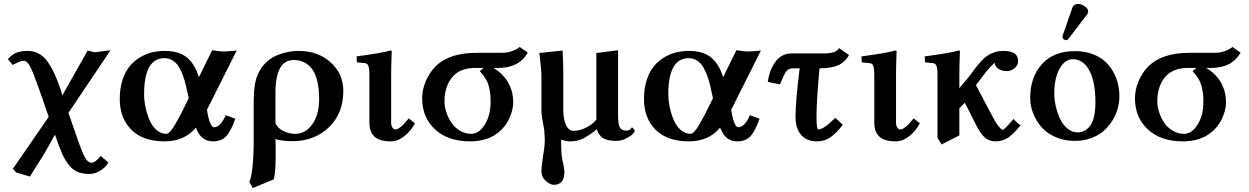

<svg xmlns="http://www.w3.org/2000/svg" viewBox="-20 -702 6310 970"><path d="M179.2 -247.1Q144 -345.7 130.4 -369.6Q115.2 -395 100.1 -395Q84 -395 43.9 -374L20 -402.8Q37.1 -424.3 60.3 -434.6Q83.5 -444.8 119.1 -444.8Q177.2 -444.8 214.4 -398.2Q251.5 -351.6 284.2 -255.9L294.9 -220.2L422.9 -446.8L458 -438Q521.5 -446.3 538.1 -448.2L459 -330.1L323.2 -127.9L326.2 -130.9L366.2 -15.1Q396 71.3 410.2 95.2Q424.3 120.1 442.9 120.1Q460.9 120.1 488.8 85.9L527.8 119.1Q511.2 146 484.6 161.4Q458 176.8 432.1 176.8Q397 176.8 372.3 166.7Q347.7 156.7 328.1 131.8Q308.6 106.9 294.4 75.7Q280.3 44.4 262.2 -8.8L257.8 -22L204.1 74.2L130.9 189.9L63 169.9L44.9 150.9L55.2 136.2L226.1 -111.8Z M933.6 -206.1 925.8 -241.2Q919.4 -272 912.6 -295.2Q905.8 -318.4 896 -340.6Q886.2 -362.8 874.5 -377Q862.8 -391.1 846.7 -399.7Q830.6 -408.2 811 -408.2Q708 -408.2 708 -226.1Q708 -194.8 715.1 -160.9Q722.2 -127 735.1 -96.2Q748 -65.4 770.3 -45.7Q792.5 -25.9 819.8 -25.9Q828.6 -25.9 840.3 -38.3Q852.1 -50.8 866.7 -76.4Q881.3 -102.1 892.6 -123.5L920.9 -180.2ZM811 -444.8Q884.8 -444.8 925 -410.9Q965.3 -377 984.9 -312L1051.8 -448.2Q1093.8 -441.9 1108.9 -441.9Q1127.9 -441.9 1175.8 -446.8L1023.9 -144L1025.9 -146Q1032.2 -103.5 1041.7 -81.3Q1051.3 -59.1 1061 -59.1Q1093.8 -59.1 1120.6 -120.1L1168.9 -102.1Q1146.5 -38.6 1122.3 -13.2Q1098.1 12.2 1055.7 12.2Q995.1 12.2 969.7 -57.1Q911.1 12.2 812 12.2Q702.1 12.2 643.6 -46.6Q585 -105.5 585 -202.1Q585 -255.9 599.1 -298.6Q613.3 -341.3 635.7 -368.2Q658.2 -395 688.5 -412.8Q718.8 -430.7 749 -437.7Q779.3 -444.8 811 -444.8Z M1592.3 -200.2Q1592.3 -255.9 1582 -295.9Q1571.8 -335.9 1553.2 -357.7Q1534.7 -379.4 1512.5 -389.2Q1490.2 -398.9 1463.4 -398.9Q1371.6 -398.9 1371.6 -231.9V-79.1Q1383.8 -53.2 1412.4 -39.6Q1440.9 -25.9 1471.7 -25.9Q1523.9 -25.9 1558.1 -74.7Q1592.3 -123.5 1592.3 -200.2ZM1363.3 204.1 1257.3 248 1239.7 217.8Q1261.7 162.6 1261.7 2.9V-186Q1261.7 -233.4 1266.8 -268.3Q1272 -303.2 1282.5 -325.9Q1293 -348.6 1301.3 -360.1Q1309.6 -371.6 1323.7 -386.2Q1354 -415.5 1399.2 -430.2Q1444.3 -444.8 1488.3 -444.8Q1586.4 -444.8 1650.4 -387Q1714.4 -329.1 1714.4 -242.2Q1714.4 -128.9 1641.4 -58.8Q1568.4 11.2 1457.5 11.2Q1410.2 11.2 1371.6 1Q1371.6 6.3 1372.1 18.1Q1372.6 29.8 1372.6 36.1V86.9Q1372.6 167.5 1363.3 204.1Z M1846.2 -320.8Q1846.2 -356 1841.1 -368.9Q1835.9 -381.8 1824.2 -382.8L1783.2 -387.2L1781.2 -417Q1912.6 -434.6 1952.1 -446.8Q1959 -446.8 1959 -443.8Q1956.1 -371.1 1956.1 -321.3V-83Q1956.1 -67.4 1962.4 -57.6Q1968.8 -47.9 1976.1 -47.9Q2001.5 -47.9 2044.9 -104L2076.2 -79.1Q2057.1 -41.5 2023.4 -14.6Q1989.7 12.2 1955.1 12.2Q1897.5 12.2 1871.8 -11.7Q1846.2 -35.6 1846.2 -83Z M2360.8 -25.9Q2400.4 -25.9 2429.4 -72.8Q2458.5 -119.6 2458.5 -187Q2458.5 -209 2457 -224.4Q2455.6 -239.7 2450.7 -261.2Q2445.8 -282.7 2434.1 -303Q2422.4 -323.2 2403.8 -342.8Q2410.6 -347.7 2416.5 -352.5Q2422.4 -357.4 2421.9 -358.9H2381.8Q2302.7 -358.9 2264.2 -311.5Q2225.6 -264.2 2225.6 -189Q2225.6 -163.6 2234.6 -135.7Q2243.7 -107.9 2260 -83Q2276.4 -58.1 2303 -42Q2329.6 -25.9 2360.8 -25.9ZM2182.6 -369.1Q2252.4 -435.1 2386.7 -435.1H2516.6Q2539.6 -435.1 2564.2 -442.9Q2588.9 -450.7 2605.5 -464.8L2646.5 -436Q2602.5 -358.9 2498.5 -358.9H2472.7Q2519.5 -331.5 2546.1 -286.9Q2572.8 -242.2 2572.8 -184.1Q2572.8 -170.9 2569.8 -155Q2566.9 -139.2 2559.8 -119.9Q2552.7 -100.6 2541.7 -82.3Q2530.8 -64 2513.2 -46.6Q2495.6 -29.3 2473.9 -16.4Q2452.1 -3.4 2421.1 4.4Q2390.1 12.2 2354.5 12.2Q2243.7 12.2 2178.2 -48.1Q2112.8 -108.4 2112.8 -205.1Q2112.8 -249 2131.1 -292.2Q2149.4 -335.4 2182.6 -369.1Z M2993.7 -47.9Q2956.1 -17.6 2927 -2.7Q2897.9 12.2 2860.4 12.2Q2836.9 12.2 2814.5 2.9Q2814.9 7.8 2815.4 43.5Q2815.9 79.1 2819.3 96.2Q2831.5 149.9 2831.5 168Q2831.5 199.2 2817.4 215.6Q2803.2 231.9 2778.3 231.9Q2759.8 231.9 2737.5 212.2Q2715.3 192.4 2715.3 163.1Q2715.3 140.1 2722.7 91.8Q2723.1 86.9 2725.6 72.8Q2728 58.6 2729 51Q2730 43.5 2731.2 30Q2732.4 16.6 2732.4 3.9Q2732.4 -3.9 2731 -21.5L2729.5 -45.9Q2728.5 -54.2 2721.9 -88.4Q2715.3 -122.6 2715.3 -137.2V-323.2Q2715.3 -334.5 2712.6 -362.1Q2710 -389.6 2707.5 -412.1L2704.6 -434.1L2822.3 -446.8Q2825.7 -375 2825.7 -342.8V-149.9Q2825.7 -101.1 2839.4 -71Q2853 -41 2878.4 -41Q2908.7 -41 2942.4 -58.1Q2976.1 -75.2 2992.7 -98.1V-434.1L3102.5 -448.2V-126Q3102.5 -108.9 3103 -99.4Q3103.5 -89.8 3105.5 -77.1Q3107.4 -64.5 3111.6 -57.9Q3115.7 -51.3 3123.5 -46.6Q3131.3 -42 3142.6 -42Q3150.9 -42 3156.7 -44.4Q3162.6 -46.9 3165 -49.8L3169.4 -55.7Q3171.4 -58.1 3173.3 -58.1Q3176.3 -58.1 3181.4 -50.5Q3186.5 -43 3186.5 -38.1Q3186.5 -34.7 3175.3 -23.7Q3164.1 -12.7 3141.1 -1.5Q3118.2 9.8 3093.3 9.8Q3049.3 9.8 3027.1 -4.2Q3004.9 -18.1 2995.6 -47.9Z M3582 -206.1 3574.2 -241.2Q3567.9 -272 3561 -295.2Q3554.2 -318.4 3544.4 -340.6Q3534.7 -362.8 3522.9 -377Q3511.2 -391.1 3495.1 -399.7Q3479 -408.2 3459.5 -408.2Q3356.4 -408.2 3356.4 -226.1Q3356.4 -194.8 3363.5 -160.9Q3370.6 -127 3383.5 -96.2Q3396.5 -65.4 3418.7 -45.7Q3440.9 -25.9 3468.3 -25.9Q3477.1 -25.9 3488.8 -38.3Q3500.5 -50.8 3515.1 -76.4Q3529.8 -102.1 3541 -123.5L3569.3 -180.2ZM3459.5 -444.8Q3533.2 -444.8 3573.5 -410.9Q3613.8 -377 3633.3 -312L3700.2 -448.2Q3742.2 -441.9 3757.3 -441.9Q3776.4 -441.9 3824.2 -446.8L3672.4 -144L3674.3 -146Q3680.7 -103.5 3690.2 -81.3Q3699.7 -59.1 3709.5 -59.1Q3742.2 -59.1 3769 -120.1L3817.4 -102.1Q3794.9 -38.6 3770.8 -13.2Q3746.6 12.2 3704.1 12.2Q3643.6 12.2 3618.2 -57.1Q3559.6 12.2 3460.4 12.2Q3350.6 12.2 3292 -46.6Q3233.4 -105.5 3233.4 -202.1Q3233.4 -255.9 3247.6 -298.6Q3261.7 -341.3 3284.2 -368.2Q3306.6 -395 3336.9 -412.8Q3367.2 -430.7 3397.5 -437.7Q3427.7 -444.8 3459.5 -444.8Z M3977.1 -432.1H4141.1Q4206.1 -432.1 4218.8 -459L4269 -423.8Q4249 -387.2 4213.6 -372.1Q4178.2 -356.9 4124 -356.9H4120.1Q4105 -191.4 4105 -108.9Q4105 -47.9 4114.7 -47.9Q4141.1 -47.9 4200.2 -106.9L4237.8 -71.8Q4208 -31.7 4177.5 -9.8Q4147 12.2 4106.9 12.2Q4055.7 12.2 4027.3 -20.3Q3999 -52.7 3999 -111.8Q3999 -189.9 4020 -356.9H3986.8Q3963.9 -356.9 3952.4 -341.8Q3940.9 -326.7 3920.9 -275.9L3858.9 -288.1Q3861.3 -306.2 3866.2 -324.2Q3871.1 -342.3 3880.6 -362.1Q3890.1 -381.8 3902.8 -397Q3915.5 -412.1 3934.8 -422.1Q3954.1 -432.1 3977.1 -432.1Z M4397 -320.8Q4397 -356 4391.8 -368.9Q4386.7 -381.8 4375 -382.8L4334 -387.2L4332 -417Q4463.4 -434.6 4502.9 -446.8Q4509.8 -446.8 4509.8 -443.8Q4506.8 -371.1 4506.8 -321.3V-83Q4506.8 -67.4 4513.2 -57.6Q4519.5 -47.9 4526.9 -47.9Q4552.2 -47.9 4595.7 -104L4627 -79.1Q4607.9 -41.5 4574.2 -14.6Q4540.5 12.2 4505.9 12.2Q4448.2 12.2 4422.6 -11.7Q4397 -35.6 4397 -83Z M4826.7 -321.3V-255.9Q4835 -267.6 4854.7 -289.8Q4874.5 -312 4883.3 -325.2Q4901.4 -350.6 4911.4 -363.3Q4921.4 -376 4938.7 -394.5Q4956.1 -413.1 4970.2 -422.1Q4984.4 -431.2 5004.6 -438Q5024.9 -444.8 5047.4 -444.8Q5083 -444.8 5103.3 -433.3Q5123.5 -421.9 5123.5 -390.1Q5123.5 -372.6 5105.7 -357.7Q5087.9 -342.8 5066.4 -342.8Q5039.6 -342.8 5022.5 -355.7Q5005.4 -368.7 5005.4 -384.8Q4997.6 -378.9 4980.2 -360.6Q4962.9 -342.3 4943.4 -314.9L4910.6 -272L4995.6 -110.8Q5006.8 -89.8 5017.1 -74.7Q5028.3 -59.1 5035.2 -52.5Q5042 -45.9 5045.4 -45.9Q5053.7 -45.9 5100.6 -101.1Q5128.9 -69.8 5136.7 -69.8Q5096.7 -21 5070.1 -4.4Q5043.5 12.2 5008.3 12.2Q4981 12.2 4959.2 -4.2Q4937.5 -20.5 4914.6 -64L4854.5 -183.1L4826.7 -154.8V-18.1L4737.3 27.8L4716.3 -5.9V-320.8Q4716.3 -356 4711.2 -368.9Q4706.1 -381.8 4694.3 -382.8L4653.3 -387.2L4651.4 -417Q4782.7 -434.6 4822.3 -446.8Q4829.6 -446.8 4829.6 -443.8Q4826.7 -371.1 4826.7 -321.3Z M5426.3 -682.1Q5442.4 -682.1 5460 -670.2Q5477.5 -658.2 5477.5 -644Q5477.5 -635.7 5472.2 -628.9L5378.4 -506.8Q5372.6 -499 5367.2 -499Q5360.8 -499 5354 -503.7Q5347.2 -508.3 5347.2 -513.2Q5347.2 -517.6 5348.6 -522L5398.4 -665Q5401.4 -672.9 5409.4 -677.5Q5417.5 -682.1 5426.3 -682.1ZM5400.4 -402.8Q5370.1 -402.8 5347.9 -376.5Q5325.7 -350.1 5315.9 -311.8Q5306.2 -273.4 5306.2 -229Q5306.2 -199.7 5313.5 -167Q5320.8 -134.3 5334.7 -103.5Q5348.6 -72.8 5372.3 -53Q5396 -33.2 5425.3 -33.2Q5440.9 -33.2 5454.8 -39.3Q5468.8 -45.4 5482.9 -60.5Q5497.1 -75.7 5505.6 -107.4Q5514.2 -139.2 5514.2 -184.1Q5514.2 -289.1 5483.4 -345.9Q5452.6 -402.8 5400.4 -402.8ZM5184.6 -207Q5184.6 -312.5 5244.1 -378.2Q5303.7 -443.8 5410.2 -443.8Q5457.5 -443.8 5496.1 -430.2Q5534.7 -416.5 5560.1 -394Q5585.4 -371.6 5602.8 -341.6Q5620.1 -311.5 5627.7 -280Q5635.3 -248.5 5635.3 -215.8Q5635.3 -184.6 5626.7 -153.6Q5618.2 -122.6 5599.9 -92.8Q5581.5 -63 5555.7 -40.3Q5529.8 -17.6 5491.9 -3.9Q5454.1 9.8 5409.2 9.8Q5356.4 9.8 5312.5 -9.5Q5268.6 -28.8 5241.5 -60.1Q5214.4 -91.3 5199.5 -129.4Q5184.6 -167.5 5184.6 -207Z M5961.9 -25.9Q6001.5 -25.9 6030.5 -72.8Q6059.6 -119.6 6059.6 -187Q6059.6 -209 6058.1 -224.4Q6056.6 -239.7 6051.8 -261.2Q6046.9 -282.7 6035.2 -303Q6023.4 -323.2 6004.9 -342.8Q6011.7 -347.7 6017.6 -352.5Q6023.4 -357.4 6022.9 -358.9H5982.9Q5903.8 -358.9 5865.2 -311.5Q5826.7 -264.2 5826.7 -189Q5826.7 -163.6 5835.7 -135.7Q5844.7 -107.9 5861.1 -83Q5877.4 -58.1 5904.1 -42Q5930.7 -25.9 5961.9 -25.9ZM5783.7 -369.1Q5853.5 -435.1 5987.8 -435.1H6117.7Q6140.6 -435.1 6165.3 -442.9Q6189.9 -450.7 6206.5 -464.8L6247.6 -436Q6203.6 -358.9 6099.6 -358.9H6073.7Q6120.6 -331.5 6147.2 -286.9Q6173.8 -242.2 6173.8 -184.1Q6173.8 -170.9 6170.9 -155Q6168 -139.2 6160.9 -119.9Q6153.8 -100.6 6142.8 -82.3Q6131.8 -64 6114.3 -46.6Q6096.7 -29.3 6075 -16.4Q6053.2 -3.4 6022.2 4.4Q5991.2 12.2 5955.6 12.2Q5844.7 12.2 5779.3 -48.1Q5713.9 -108.4 5713.9 -205.1Q5713.9 -249 5732.2 -292.2Q5750.5 -335.4 5783.7 -369.1Z"/></svg>

Font: Linux Libertine G
Style: Semibold
Weight: 600
Designer: Philipp H. Poll
Foundry: Philipp H. Poll
Version: Version 5.1.1